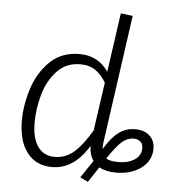

<svg xmlns="http://www.w3.org/2000/svg" viewBox="-56 -793 803 910"><g transform="rotate(5 346.0 -338.5)"><path d="M692 -117Q692 -60 644 -24.5Q596 11 525 11Q478 11 444 -7L396 66L358 48L414 -35Q394 -64 394 -105Q324 11 220 11Q144 11 101.5 -44Q59 -99 59 -195Q59 -271 84 -349Q109 -427 164 -480.5Q219 -534 304 -534Q393 -534 442 -462L482 -743L539 -736L453 -126Q451 -103 452 -95Q484 -149 518.5 -175.5Q553 -202 599 -202Q641 -202 666.5 -179Q692 -156 692 -117ZM402 -179 435 -409Q414 -445 385 -465.5Q356 -486 312 -486Q245 -486 201.5 -439.5Q158 -393 139 -325.5Q120 -258 120 -192Q120 -117 148.5 -77.5Q177 -38 228 -38Q281 -38 321 -73.5Q361 -109 402 -179ZM639 -116Q639 -135 627 -146Q615 -157 594 -157Q565 -157 539.5 -135Q514 -113 473 -52Q490 -40 532 -40Q578 -40 608.5 -60Q639 -80 639 -116Z"/></g></svg>

Font: FiraGO Light
Style: Italic
Weight: 300
Italic angle: -8°
Designer: bBox Type GmbH
Foundry: bBox Type GmbH
Version: Version 1.001